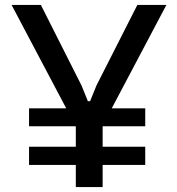

<svg xmlns="http://www.w3.org/2000/svg" viewBox="-20 -760 720 780"><path d="M98 -320H249L27 -740H146L311 -413L337 -349H346L372 -413L538 -740H656L434 -320H570V-247H397V-164H570V-90H397V0H288V-90H98V-164H288V-246L287 -247H98Z"/></svg>

Font: Encode Sans Narrow
Style: Medium
Weight: 500
Designer: Pablo Impallari, Andres Torresi
Foundry: Pablo Impallari, Andres Torresi
Version: Version 1.000; ttfautohint (v1.00) -l 8 -r 50 -G 200 -x 14 -